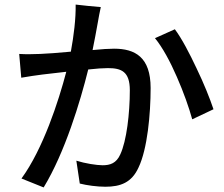

<svg xmlns="http://www.w3.org/2000/svg" viewBox="-20 -798 980 840"><path d="M840 -499C809 -565 775 -630 745 -670L658 -631C691 -591 725 -528 754 -461C783 -395 807 -327 821 -276L914 -320C899 -365 872 -433 840 -499ZM366 -772 311 -778C312 -716 303 -643 290 -572C236 -567 185 -563 155 -562C123 -561 96 -560 64 -562L73 -458C100 -463 143 -469 166 -472L270 -484C236 -354 168 -146 74 -17L171 22C264 -131 331 -353 366 -494C401 -498 432 -500 452 -500C511 -500 548 -485 548 -403C548 -303 534 -181 506 -122C489 -84 462 -75 429 -75C403 -75 352 -83 314 -95L329 5C360 13 405 19 441 19C507 19 556 1 586 -65C625 -146 639 -300 639 -413C639 -548 571 -585 479 -585C458 -585 424 -583 385 -579L397 -640L408 -700C412 -722 416 -746 421 -767Z"/></svg>

Font: GenSekiGothic2 TW M
Style: Regular
Weight: 500
Version: Version 2.100;PS 2.1;hotconv 16.6.51;makeotf.lib2.5.65220 DE